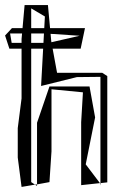

<svg xmlns="http://www.w3.org/2000/svg" viewBox="-32 -734 473 757"><path d="M371 -447H193L170 -572L157 -714H65L53 -580V-346L38 -229V-113L53 3L106 -6L91 -16V-701L145 -669L130 -395L271 -430L362 -431H364V-12L391 -15V-434ZM343 -271 321 -393H163L114 -250V-7L163 -16L171 -137V-382L295 -370L288 -252V-4L362 -12L306 -86ZM106 -6 114 -7V-1ZM362 -12H364V-3ZM-12 -594 5 -542H286L303 -623H15ZM8 -601V-602H146L282 -593L160 -565H14ZM288 -592H284Z"/></svg>

Font: Quebrada
Style: Regular
Weight: 400
Designer: deFharo
Foundry: deFharo
Version: Version 1.034 2012